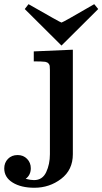

<svg xmlns="http://www.w3.org/2000/svg" viewBox="-76 -684 482 904"><path d="M41 -641V-642L58 -664H59Q209 -578 213 -578H214Q219 -578 367 -664H368L386 -642V-641L214 -470H213ZM-56 109Q-56 82 -38.5 64Q-21 46 7 46Q34 46 51.5 64Q69 82 69 108Q69 140 45 158Q68 164 84 164Q124 164 141.5 126.5Q159 89 159 42V-355Q159 -368 158 -374Q157 -380 152 -385.5Q147 -391 137 -393Q122 -395 83 -395V-442L267 -450V42Q267 116 212 158Q157 200 86 200Q23 200 -16.5 175.5Q-56 151 -56 109Z"/></svg>

Font: CMU Serif
Style: Bold
Weight: 700
Version: Version 0.7.0